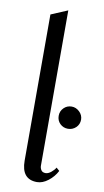

<svg xmlns="http://www.w3.org/2000/svg" viewBox="-101 -971 552 1022"><g transform="rotate(10 175.0 -459.5)"><path d="M182 -84Q182 -72 189 -61Q196 -50 213 -50Q227 -50 242.5 -62.5Q258 -75 266 -89L283 -74Q266 -41 236 -18Q206 5 176 5Q92 5 92 -96V-886L182 -924ZM289 -423Q264 -423 246.5 -405.5Q229 -388 229 -363Q229 -337 246.5 -320Q264 -303 289 -303Q314 -303 332 -320Q350 -337 350 -363Q350 -387 331.5 -405Q313 -423 289 -423Z"/></g></svg>

Font: Amita
Style: Regular
Weight: 400
Designer: Eduardo Rodriguez Tunni, Modular Infotech, Brian J. Bonislawsky
Foundry: Eduardo Rodriguez Tunni, Modular Infotech, Brian J. Bonislawsky
Version: Version 1.004